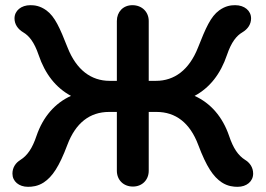

<svg xmlns="http://www.w3.org/2000/svg" viewBox="-20 -720 1025 741"><path d="M957 -50C957 -74 944 -92 926 -103C899 -120 880 -148 864 -196C839 -269 793 -322 731 -350C789 -381 831 -434 856 -508C873 -558 893 -582 915 -595C937 -608 949 -627 949 -649C949 -679 923 -700 888 -700C872 -700 851 -698 826 -680C793 -656 774 -612 744 -536C710 -450 653 -408 582 -408H554V-639C554 -674 528 -700 491 -700C455 -700 431 -674 431 -639V-408H403C332 -408 275 -450 241 -536C211 -612 192 -656 159 -680C134 -698 113 -700 97 -700C62 -700 36 -679 36 -649C36 -627 48 -608 70 -595C92 -582 112 -558 129 -508C154 -434 196 -381 254 -350C192 -322 146 -269 121 -196C105 -148 86 -120 59 -103C41 -92 28 -74 28 -50C28 -20 53 1 88 1C104 1 126 -1 149 -16C182 -38 208 -76 240 -161C272 -246 327 -288 401 -288H431V-61C431 -26 456 0 493 0C529 0 554 -26 554 -61V-288H584C658 -288 713 -246 745 -161C777 -76 803 -38 836 -16C859 -1 881 1 897 1C932 1 957 -20 957 -50Z"/></svg>

Font: Hotpoint
Style: Bold
Weight: 700
Designer: Andrew Paglinawan, Luciano Perondi, Riccardo Olocco
Foundry: CAST Cooperativa Anonima Servizi Tipografici
Version: Version 1.000;PS 2.1;hotconv 16.6.51;makeotf.lib2.5.65220